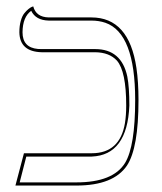

<svg xmlns="http://www.w3.org/2000/svg" viewBox="-20 -575 503 595"><path d="M371.1 -248Q371.1 -354 342.3 -387.2Q318.8 -412.6 274.9 -413.1H108.9Q41 -415 40 -475.1Q40 -495.1 44.4 -510.5Q48.8 -525.9 55.4 -533.9Q62 -542 68.1 -546.9Q74.2 -551.8 78.6 -553.7L83 -555.2Q91.8 -522 130.9 -521H263.2Q379.9 -521 402.8 -364.3Q409.2 -320.8 409.2 -265.1Q409.2 -116.2 373.5 -62Q331.5 0 216.8 0H27.8L54.2 -100.1H264.2Q351.6 -100.1 367.2 -193.4Q371.1 -217.8 371.1 -248ZM380.9 -248Q374.5 -94.2 264.2 -89.8H61.5L41 -9.8H216.8Q330.6 -9.8 367.7 -70.3Q398.9 -122.1 398.9 -265.1Q398.9 -472.2 306.6 -504.4Q286.6 -511.2 263.2 -511.2H130.9Q90.8 -512.2 76.7 -541.5Q50.3 -522.5 49.8 -475.1Q49.8 -427.7 97.2 -423.3Q103.5 -422.9 108.9 -422.9H274.9Q356.4 -422.9 374.5 -337.9Q380.9 -305.2 380.9 -248Z"/></svg>

Font: Linux Biolinum Outline O
Style: Bold
Weight: 700
Designer: Philipp H. Poll
Foundry: Philipp H. Poll
Version: Version 0.9.2